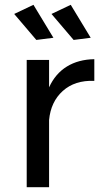

<svg xmlns="http://www.w3.org/2000/svg" viewBox="-20 -778 422 798"><path d="M372 -532V-442Q291 -445 241 -400Q191 -355 184 -279V0H91V-529H184V-415Q210 -472 258 -501.5Q306 -531 372 -532ZM119 -758 202 -621 131 -612 39 -720ZM274 -758 357 -621 286 -612 194 -720Z"/></svg>

Font: Montserrat arm2
Style: Regular
Weight: 400
Designer: Julieta Ulanovsky
Foundry: Julieta Ulanovsky
Version: Version 6.000